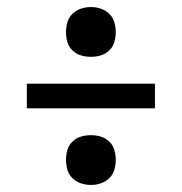

<svg xmlns="http://www.w3.org/2000/svg" viewBox="-20 -612 515 544"><path d="M238 -451Q223 -451 209.5 -455Q196 -459 185.5 -469Q175 -479 171 -493Q167 -507 167 -521Q167 -535 171 -549Q175 -563 185.5 -573Q196 -583 209.5 -587.5Q223 -592 238 -592Q252 -592 265.5 -587.5Q279 -583 289.5 -573Q300 -563 304 -549Q308 -535 308 -521Q308 -507 304 -493Q300 -479 289.5 -469Q279 -459 265.5 -455Q252 -451 238 -451ZM56 -305V-375H419V-305ZM238 -88Q223 -88 209.5 -92.5Q196 -97 185.5 -107Q175 -117 171 -131Q167 -145 167 -159Q167 -173 171 -187Q175 -201 185.5 -211Q196 -221 209.5 -225Q223 -229 238 -229Q252 -229 265.5 -225Q279 -221 289.5 -211Q300 -201 304 -187Q308 -173 308 -159Q308 -145 304 -131Q300 -117 289.5 -107Q279 -97 265.5 -92.5Q252 -88 238 -88Z"/></svg>

Font: Iosevka QP
Style: Regular
Weight: 400
Designer: Belleve Invis
Foundry: Belleve Invis
Version: Version 20.0.0; ttfautohint (v1.8.4)